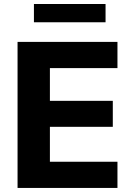

<svg xmlns="http://www.w3.org/2000/svg" viewBox="-20 -925 649 945"><path d="M558.1 0V-128.9H225.6V-300.8H535.2V-428.7H225.6V-589.8H558.1V-718.8H66.4V0ZM499.5 -815.4V-905.3H147V-815.4Z"/></svg>

Font: Winston ExtraBold
Style: Regular
Weight: 800
Designer: Vernon Adams, Kim Jin-seong, David Berlow, Cristiano Sobral
Foundry: The Winston Project Authors
Version: Version 3.004